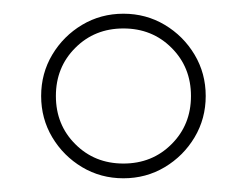

<svg xmlns="http://www.w3.org/2000/svg" viewBox="-20 -820 360 280"><path d="M40 -680Q40 -713 56.2 -740.2Q72.5 -767.5 99.8 -783.8Q127 -800 160 -800Q193 -800 220.2 -783.8Q247.5 -767.5 263.8 -740.2Q280 -713 280 -680Q280 -647 263.8 -619.8Q247.5 -592.5 220.2 -576.2Q193 -560 160 -560Q127 -560 99.8 -576.2Q72.5 -592.5 56.2 -619.8Q40 -647 40 -680ZM61.5 -680Q61.5 -638 89.8 -609.8Q118 -581.5 160 -581.5Q202 -581.5 230.2 -609.8Q258.5 -638 258.5 -680Q258.5 -722 230.2 -750.2Q202 -778.5 160 -778.5Q118 -778.5 89.8 -750.2Q61.5 -722 61.5 -680Z"/></svg>

Font: Bodoni* 48
Style: Bold
Weight: 700
Version: Version 2.2